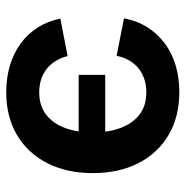

<svg xmlns="http://www.w3.org/2000/svg" viewBox="-9 -584 603 625"><g transform="rotate(-90 292.5 -271.5)"><path d="M305.2 10.7Q224.6 10.7 165.3 -24.4Q106 -59.6 73.7 -123Q41.5 -186.5 41.5 -270.5Q41.5 -355 73.7 -418.7Q106 -482.4 165.3 -517.6Q224.6 -552.7 305.2 -552.7Q352.5 -552.7 392.6 -540.5Q432.6 -528.3 463.9 -505.4Q495.1 -482.4 515.6 -450Q536.1 -417.5 544.4 -376.5L422.4 -353Q417.5 -373.5 407.2 -390.6Q397 -407.7 382.1 -419.9Q367.2 -432.1 347.7 -438.7Q328.1 -445.3 304.2 -445.3Q260.3 -445.3 231.2 -422.4Q202.1 -399.4 188 -360.1Q173.8 -320.8 173.8 -271Q173.8 -221.2 188 -181.9Q202.1 -142.6 231.2 -119.6Q260.3 -96.7 304.2 -96.7Q328.6 -96.7 348.4 -103.5Q368.2 -110.4 383.5 -123Q398.9 -135.7 408.9 -153.6Q418.9 -171.4 423.3 -193.4L545.4 -169.4Q537.6 -127.4 516.8 -94.2Q496.1 -61 464.8 -37.4Q433.6 -13.7 393.1 -1.5Q352.5 10.7 305.2 10.7ZM166 -230.5V-316.9H361.3V-230.5Z"/></g></svg>

Font: Inter Cardless
Style: Bold
Weight: 700
Designer: Rasmus Andersson
Foundry: rsms
Version: Version 4.001;git-9221beed3